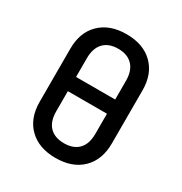

<svg xmlns="http://www.w3.org/2000/svg" viewBox="-172 -858 944 995"><g transform="rotate(30 300.0 -360.0)"><path d="M300 10Q200 10 142 -46.5Q84 -103 84 -202V-519Q84 -617 142 -673.5Q200 -730 300 -730Q400 -730 458 -673.5Q516 -617 516 -519V-202Q516 -103 458 -46.5Q400 10 300 10ZM183 -407H417V-519Q417 -579 386.5 -611Q356 -643 300 -643Q244 -643 213.5 -611Q183 -579 183 -519ZM300 -78Q356 -78 386.5 -109.5Q417 -141 417 -202V-322H183V-202Q183 -141 213.5 -109.5Q244 -78 300 -78Z"/></g></svg>

Font: Pitagon Sans Mono Medium
Style: Regular
Weight: 500
Monospace: yes
Designer: Travis Tran
Foundry: Pitagon
Version: Version 1.001; ttfautohint (v1.8.4.7-5d5b);gftools[0.9.26]